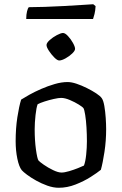

<svg xmlns="http://www.w3.org/2000/svg" viewBox="-20 -888 576 908"><path d="M258 0Q232 0 204 -10Q176 -20 151 -34Q126 -48 108 -61.5Q90 -75 83 -83Q70 -99 62 -137.5Q54 -176 54 -220Q54 -281 62 -333Q70 -385 80 -417Q94 -426 119 -440Q144 -454 175 -467.5Q206 -481 238.5 -490.5Q271 -500 300 -500Q318 -500 342 -492Q366 -484 391 -471.5Q416 -459 435 -446.5Q454 -434 461 -424Q469 -413 473.5 -386.5Q478 -360 480 -330Q482 -300 482 -277Q482 -222 474 -169.5Q466 -117 457 -85Q440 -71 408.5 -51Q377 -31 337.5 -15.5Q298 0 258 0ZM271 -72Q285 -72 307 -78.5Q329 -85 349 -93Q369 -101 377 -105Q384 -123 387.5 -156Q391 -189 391 -220Q391 -252 389 -285.5Q387 -319 383 -344Q379 -369 375 -376Q371 -382 352.5 -393.5Q334 -405 310.5 -415Q287 -425 269 -425Q257 -425 234.5 -420Q212 -415 190.5 -408Q169 -401 158 -395Q152 -380 148 -343.5Q144 -307 144 -277Q144 -224 150 -181Q156 -138 162 -129Q167 -123 187 -109Q207 -95 231 -83.5Q255 -72 271 -72ZM260 -602Q251 -602 237 -616Q223 -630 211.5 -647.5Q200 -665 200 -675Q200 -685 215 -698.5Q230 -712 249 -722Q268 -732 278 -732Q288 -732 301.5 -717.5Q315 -703 325 -685Q335 -667 335 -657Q335 -648 321.5 -635Q308 -622 290 -612Q272 -602 260 -602ZM104 -798Q104 -820 108 -835Q112 -850 116 -854Q148 -854 192 -855.5Q236 -857 282.5 -859.5Q329 -862 366 -864.5Q403 -867 421 -868L432 -859Q431 -838 427 -822Q423 -806 420 -798Z"/></svg>

Font: Texturina
Style: Regular
Weight: 400
Designer: Guillermo Torres Carreño
Foundry: Omnibus-Type
Version: Version 1.002; ttfautohint (v1.8.3)